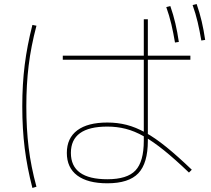

<svg xmlns="http://www.w3.org/2000/svg" viewBox="-20 -875 1040 948"><path d="M510 30Q413 30 361.5 -8.5Q310 -47 310 -120Q310 -193 361.5 -231.5Q413 -270 510 -270Q560 -270 605 -258.5Q650 -247 698 -220.5Q746 -194 801.5 -149Q857 -104 927 -37L913 -23Q844 -89 790 -132.5Q736 -176 690 -202Q644 -228 600.5 -239Q557 -250 510 -250Q330 -250 330 -120Q330 10 510 10Q608 10 649 -33.5Q690 -77 690 -180V-590V-780H710V-590V-180Q710 -69 663 -19.5Q616 30 510 30ZM140 53Q114 -47 102 -143Q90 -239 90 -350Q90 -459 102 -554.5Q114 -650 140 -752L160 -748Q133 -646 121.5 -551.5Q110 -457 110 -350Q110 -240 121.5 -146Q133 -52 160 47ZM290 -580V-600H920V-580ZM844 -665Q836 -713 826 -755.5Q816 -798 801 -840L821 -845Q836 -802 846 -759Q856 -716 863 -668ZM974 -675Q966 -723 956 -765.5Q946 -808 931 -850L951 -855Q966 -812 976 -769Q986 -726 993 -678Z"/></svg>

Font: M PLUS 1 Thin
Style: Regular
Weight: 100
Designer: Coji Morishita
Foundry: UNDERFOREST DESIGN
Version: Version 1.001